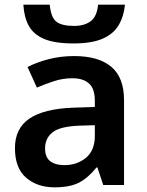

<svg xmlns="http://www.w3.org/2000/svg" viewBox="-20 -792 628 822"><path d="M515 -772Q510 -721 487.5 -683.5Q465 -646 418.5 -626Q372 -606 294 -606Q214 -606 168.5 -625.5Q123 -645 103 -682Q83 -719 80 -772H193Q198 -717 221.5 -699Q245 -681 297 -681Q341 -681 368 -701Q395 -721 400 -772ZM297 -552Q402 -552 456.5 -506Q511 -460 511 -364V0H422L397 -75H393Q358 -31 319 -10.5Q280 10 213 10Q140 10 92 -31Q44 -72 44 -158Q44 -242 105.5 -284Q167 -326 292 -331L386 -334V-361Q386 -412 361 -434.5Q336 -457 291 -457Q250 -457 212.5 -445Q175 -433 138 -417L98 -505Q138 -526 189.5 -539Q241 -552 297 -552ZM320 -254Q237 -251 205 -225.5Q173 -200 173 -157Q173 -118 195.5 -101.5Q218 -85 255 -85Q310 -85 348 -116.5Q386 -148 386 -210V-256Z"/></svg>

Font: Noto Sans SemiBold
Style: Regular
Weight: 600
Designer: Monotype Design Team
Foundry: Monotype Imaging Inc.
Version: Version 2.007